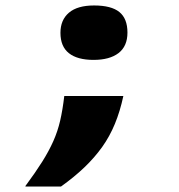

<svg xmlns="http://www.w3.org/2000/svg" viewBox="-20 -511 654 702"><path d="M322 -292Q263 -292 232 -316.5Q201 -341 201 -391Q201 -438 232 -464.5Q263 -491 324 -491Q387 -491 416.5 -467Q446 -443 446 -392Q446 -342 413.5 -317Q381 -292 322 -292ZM73 171V169Q110 119 134.5 80Q159 41 175 5Q191 -31 200 -70Q209 -109 215 -160H431Q419 -104 400 -58Q381 -12 353.5 26.5Q326 65 289 100.5Q252 136 203 171Z"/></svg>

Font: Intel One Mono Light
Style: Regular
Weight: 300
Monospace: yes
Designer: Fred Shallcrass
Foundry: Frere-Jones Type LLC
Version: Version 1.004